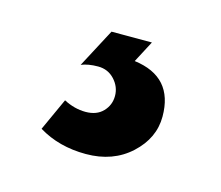

<svg xmlns="http://www.w3.org/2000/svg" viewBox="-47 -57 375 326"><g transform="rotate(15 140.5 106.0)"><path d="M235 117Q235 155 204 183.5Q173 212 125.5 212Q78 212 42 190L68 133Q87 143 106.5 143Q126 143 137 131.5Q148 120 148 104Q148 88 136.5 75.5Q125 63 107.5 63Q90 63 78 68L114 0H185L165 38Q235 47 235 117Z"/></g></svg>

Font: Montserrat Alternates
Style: Regular
Weight: 400
Designer: Julieta Ulanovsky
Foundry: Julieta Ulanovsky
Version: Version 2.001